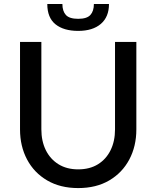

<svg xmlns="http://www.w3.org/2000/svg" viewBox="-20 -926 778 954"><path d="M368.5 8.5Q279.5 8.5 214.5 -29.5Q149.5 -67.5 114.5 -133.5Q79.5 -199.5 79.5 -283V-717.5H185.5V-283.5Q185.5 -225 207.5 -180.2Q229.5 -135.5 270.5 -110Q311.5 -84.5 368.5 -84.5Q426 -84.5 466.8 -109.8Q507.5 -135 529.5 -179.8Q551.5 -224.5 551.5 -283V-717.5H657.5V-283Q657.5 -199.5 622.5 -133.5Q587.5 -67.5 522.8 -29.5Q458 8.5 368.5 8.5ZM368.5 -772.5Q296.5 -772.5 255.8 -805.2Q215 -838 215 -906H290Q290 -871 307.2 -851.8Q324.5 -832.5 368.5 -832.5Q412 -832.5 429.2 -851.8Q446.5 -871 446.5 -906H521.5Q521.5 -842 481 -807.2Q440.5 -772.5 368.5 -772.5Z"/></svg>

Font: Verano Sans Medium
Style: Regular
Weight: 500
Designer: Lukasz Dziedzic with Adam Twardoch and Botio Nikoltchev
Foundry: tyPoland Lukasz Dziedzic
Version: Version 3.001;December 28, 2019;FontCreator 12.0.0.2547 64-b